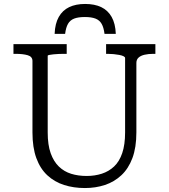

<svg xmlns="http://www.w3.org/2000/svg" viewBox="-20 -933 853 970"><path d="M410 -913Q363 -913 329.5 -897Q296 -881 277 -847.5Q258 -814 256 -762H309Q313 -794 323.5 -812.5Q334 -831 354.5 -839Q375 -847 409 -847Q442 -847 462.5 -839Q483 -831 493.5 -812.5Q504 -794 508 -762H565Q563 -814 544 -847.5Q525 -881 491.5 -897Q458 -913 410 -913ZM221 -264Q221 -201 236 -159Q251 -117 277.5 -91.5Q304 -66 339.5 -55Q375 -44 418 -44Q459 -44 494.5 -55.5Q530 -67 556.5 -92Q583 -117 597.5 -159.5Q612 -202 612 -264V-640Q612 -645 604 -649Q596 -653 583 -655.5Q570 -658 554.5 -659.5Q539 -661 525 -661H516V-710H765V-661H754Q730 -661 710.5 -656.5Q691 -652 680 -642Q669 -632 669 -615V-264Q669 -188 649 -134.5Q629 -81 593 -47.5Q557 -14 510 1.5Q463 17 409 17Q352 17 303.5 1.5Q255 -14 219 -47.5Q183 -81 163.5 -134.5Q144 -188 144 -264V-625Q144 -647 120 -654Q96 -661 59 -661H48V-710H317V-661H308Q294 -661 278.5 -660.5Q263 -660 250 -658.5Q237 -657 229 -655.5Q221 -654 221 -651Z"/></svg>

Font: Roboto Serif 20pt Light
Style: Regular
Weight: 300
Version: Version 1.008